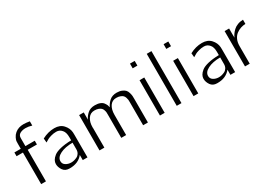

<svg xmlns="http://www.w3.org/2000/svg" viewBox="3 -1458 3097 2222"><g transform="rotate(-30 1551.5 -347.5)"><path d="M27.8 -421.9V-472.2H112.8V-536.1Q112.8 -562 114 -575Q115.2 -587.9 128.2 -615.5Q141.1 -643.1 167 -665Q212.9 -703.1 280.8 -703.1Q315.9 -703.1 362.8 -694.8V-638.2Q318.4 -651.9 280.3 -651.9Q279.3 -651.9 277.8 -651.9Q237.8 -651.9 206.3 -635.5Q174.8 -619.1 174.8 -580.1V-472.2H299.8V-421.9H176.8V0H112.8V-421.9Z M376 -115.2Q376 -140.1 388.9 -163.6Q401.9 -187 431.4 -210.4Q460.9 -233.9 521.5 -248.5Q582 -263.2 667 -265.1V-307.1Q667 -372.1 639.6 -402.8Q610.8 -438 565.9 -438Q528.8 -438 493.9 -427.5Q459 -417 447.5 -409.9Q436 -402.8 407.7 -386.2L402.8 -441.9Q483.9 -484.9 566.9 -484.9Q642.1 -484.9 684.3 -438.5Q726.6 -392.1 731 -335L731.9 -300.8V0H668.9V-68.8Q607.4 7.8 495.1 7.8Q494.6 7.8 493.7 7.8H486.8Q431.6 7.8 403.8 -32.2Q376 -72.3 376 -115.2ZM438 -117.2Q438 -81.1 469.5 -61.5Q501 -42 541 -42Q559.1 -42 577.9 -46.4Q596.7 -50.8 618.2 -60.8Q639.6 -70.8 653.3 -93Q667 -115.2 667 -145V-233.9Q565.9 -232.9 502 -200.9Q438 -168.9 438 -117.2Z M892.6 0V-472.2H954.6V-375Q970.7 -414.1 1008.1 -447Q1045.4 -480 1105.5 -480Q1146.5 -480 1175 -468.5Q1203.6 -457 1217.5 -437Q1231.4 -417 1236.1 -405.5Q1240.7 -394 1244.6 -377Q1245.6 -374 1245.6 -373Q1263.7 -414.1 1300.5 -447Q1337.4 -480 1397.5 -480Q1437.5 -480 1466.1 -467.5Q1494.6 -455.1 1508.5 -439.5Q1522.5 -423.8 1530 -397.5Q1537.6 -371.1 1538.6 -355Q1539.6 -338.9 1539.6 -314.9V0H1475.6V-311Q1475.6 -329.1 1474.6 -340.1Q1473.6 -351.1 1467.5 -370.1Q1461.4 -389.2 1450.4 -400.6Q1439.5 -412.1 1417 -421.1Q1394.5 -430.2 1362.3 -430.2Q1308.1 -430.2 1278.3 -386Q1248.5 -341.8 1248.5 -270V0H1183.6V-311Q1183.6 -329.1 1183.1 -340.1Q1182.6 -351.1 1176.5 -370.1Q1170.4 -389.2 1159.4 -400.6Q1148.4 -412.1 1126 -421.1Q1103.5 -430.2 1071.3 -430.2Q1017.1 -430.2 986.8 -386Q956.5 -341.8 956.5 -270Q956.5 -268.1 957 -266.1Q957.5 -264.2 957.5 -262.2V0Z M1700.2 0V-472.2H1763.2V0ZM1700.2 -630.9V-693.8H1763.2V-630.9Z M1924.8 0V-694.8H1987.8V0Z M2149.4 0V-472.2H2212.4V0ZM2149.4 -630.9V-693.8H2212.4V-630.9Z M2349.1 -115.2Q2349.1 -140.1 2362.1 -163.6Q2375 -187 2404.5 -210.4Q2434.1 -233.9 2494.6 -248.5Q2555.2 -263.2 2640.1 -265.1V-307.1Q2640.1 -372.1 2612.8 -402.8Q2584 -438 2539.1 -438Q2502 -438 2467 -427.5Q2432.1 -417 2420.7 -409.9Q2409.2 -402.8 2380.9 -386.2L2376 -441.9Q2457 -484.9 2540 -484.9Q2615.2 -484.9 2657.5 -438.5Q2699.7 -392.1 2704.1 -335L2705.1 -300.8V0H2642.1V-68.8Q2580.6 7.8 2468.3 7.8Q2467.8 7.8 2466.8 7.8H2460Q2404.8 7.8 2377 -32.2Q2349.1 -72.3 2349.1 -115.2ZM2411.1 -117.2Q2411.1 -81.1 2442.6 -61.5Q2474.1 -42 2514.2 -42Q2532.2 -42 2551 -46.4Q2569.8 -50.8 2591.3 -60.8Q2612.8 -70.8 2626.5 -93Q2640.1 -115.2 2640.1 -145V-233.9Q2539.1 -232.9 2475.1 -200.9Q2411.1 -168.9 2411.1 -117.2Z M2836.9 0V-472.2H2897V-396L2897.9 -349.1Q2905.8 -369.1 2919.7 -389.2Q2933.6 -409.2 2955.8 -430.7Q2978 -452.1 3012 -465.6Q3045.9 -479 3086.9 -480V-423.8Q3054.7 -422.9 3023.7 -412.8Q2992.7 -402.8 2963.9 -381.8Q2935.1 -360.8 2917.5 -323.5Q2899.9 -286.1 2899.9 -235.8V0Z"/></g></svg>

Font: CMU Bright
Style: Roman
Weight: 500
Version: Version 0.7.0